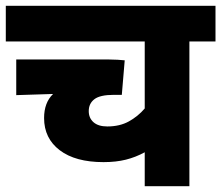

<svg xmlns="http://www.w3.org/2000/svg" viewBox="-20 -642 763 662"><path d="M723 -499H633V0H479V-117Q448 -100 414 -91.5Q380 -83 337 -83Q240 -83 186 -124Q132 -165 132 -235Q132 -288 163 -318L36 -314V-437H352Q368 -437 385.5 -436Q403 -435 410 -434L400 -315H373Q325 -315 305.5 -300Q286 -285 286 -259Q286 -235 302.5 -220.5Q319 -206 350 -206Q393 -206 424.5 -223.5Q456 -241 479 -268V-499H0V-622H723Z"/></svg>

Font: Noto Sans ExtraBold
Style: Regular
Weight: 800
Designer: Monotype Design Team
Foundry: Monotype Imaging Inc.
Version: Version 2.007